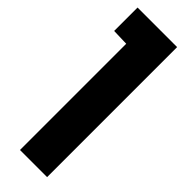

<svg xmlns="http://www.w3.org/2000/svg" viewBox="-253 -716 731 731"><g transform="rotate(45 113.0 -350.0)"><path d="M-14 -574 53 -572V0H199V-700H-14Z"/></g></svg>

Font: Advent Pro ExtraBold
Style: Regular
Weight: 800
Designer: VivaRado, Andreas Kalpakidis
Foundry: VivaRado, Andreas Kalpakidis
Version: Version 3.000